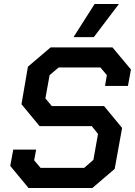

<svg xmlns="http://www.w3.org/2000/svg" viewBox="-20 -936 672 956"><path d="M31 -110 46 -191H160L150 -138L182 -100H399L445 -140L468 -269L437 -308H177L87 -417L119 -604L232 -700H540L632 -590L617 -508H503L512 -562L480 -600H272L227 -562L206 -446L238 -408H498L588 -299L551 -95L440 0H122ZM451 -916H572L447 -751H346Z"/></svg>

Font: Chakra Petch SemiBold
Style: Italic
Weight: 600
Italic angle: -10°
Designer: Katatrad Aksorn Co.,Ltd.
Foundry: Cadson Demak Co.,Ltd.
Version: Version 1.000; ttfautohint (v1.6)